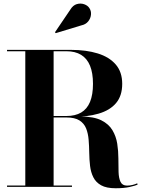

<svg xmlns="http://www.w3.org/2000/svg" viewBox="-20 -1023 786 1051"><path d="M199 -382.5V-388H343.5Q392 -388 424.2 -407Q456.5 -426 472.8 -465.2Q489 -504.5 489 -564Q489 -623.5 472.8 -663.2Q456.5 -703 424 -722.8Q391.5 -742.5 343.5 -742.5H18.5V-750H369Q452 -750 515 -730.5Q578 -711 613.5 -670Q649 -629 649 -564Q649 -499 615.5 -459Q582 -419 519.2 -400.8Q456.5 -382.5 368.5 -382.5ZM18.5 0V-7.5H374V0ZM118.5 -4V-746H273.5V-4ZM613.5 7.5Q562.5 7.5 533.5 -8.8Q504.5 -25 490.8 -52.8Q477 -80.5 473 -115Q469 -149.5 468.5 -186.2Q468 -223 465.2 -257.5Q462.5 -292 451.5 -319.8Q440.5 -347.5 415 -363.8Q389.5 -380 343.5 -380H199V-385H423.5Q493.5 -385 534.5 -364.5Q575.5 -344 595.5 -310.2Q615.5 -276.5 621.8 -236.2Q628 -196 628 -155.5Q628 -115 629 -81.5Q630 -48 639.8 -27.5Q649.5 -7 675.5 -7Q691.5 -7 706 -10.8Q720.5 -14.5 731 -19.5L733.5 -13Q721.5 -6.5 689.8 0.5Q658 7.5 613.5 7.5ZM285 -841.5 281 -846.5 365 -970.5Q379.5 -994.5 400.5 -1000.5Q421.5 -1006.5 440.8 -999.8Q460 -993 469 -979Q480 -963 478 -942.5Q476 -922 462.5 -905.5Q449 -889 425 -884Z"/></svg>

Font: Bodoni Moda 28pt
Style: Bold
Weight: 700
Designer: Owen Earl
Foundry: indestructible type
Version: Version 2.005